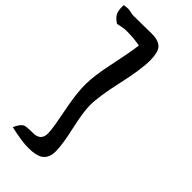

<svg xmlns="http://www.w3.org/2000/svg" viewBox="-322 -1004 1175 1175"><g transform="rotate(45 265.0 -416.5)"><path d="M279 -351Q279 -292 305 -177Q331 -62 331 -3Q331 58 291 82Q260 101 196 101Q140 101 40 78Q61 31 83 22Q95 16 153 16Q220 16 220 -48Q220 -71 212 -119Q198 -194 184 -269Q169 -357 169 -420Q169 -497 196 -621Q227 -768 232 -821Q180 -831 116 -831Q90 -831 44 -820Q13 -840 2 -861Q-9 -882 -8 -918V-930Q18 -934 26 -934Q35 -934 53 -930Q71 -926 80 -926Q106 -926 159 -927Q212 -928 238 -928Q302 -928 326 -896Q346 -869 346 -803Q346 -726 312.5 -577Q279 -428 279 -351Z"/></g></svg>

Font: Wortlaut AH
Style: SemiBold
Weight: 600
Designer: Andreas Höfeld
Foundry: Fontgrube AH
Version: Version 2.59